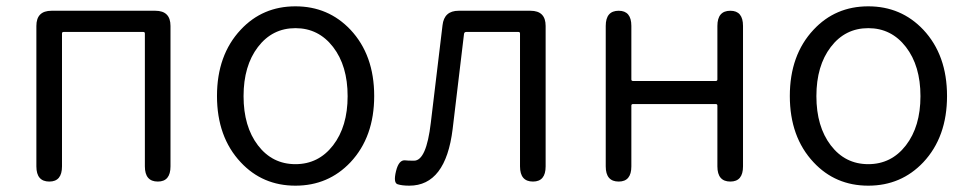

<svg xmlns="http://www.w3.org/2000/svg" viewBox="-20 -574 3066 607"><path d="M136 0Q95 0 95 -48V-492Q95 -540 143 -540H471Q519 -540 519 -492V-48Q519 0 479 0Q438 0 438 -48V-468Q438 -473 433 -473H181Q176 -473 176 -468V-48Q176 0 136 0Z M741 -61Q666 -141 666 -270.5Q666 -400 741 -480Q810 -554 914 -554Q1018 -554 1088 -480Q1163 -400 1163 -270.5Q1163 -141 1088 -61Q1018 13 914 13Q810 13 741 -61ZM795.5 -114.5Q841 -55 914 -55Q987 -55 1033 -114.5Q1079 -174 1079 -270Q1079 -366 1033 -425.5Q987 -485 914 -485Q841 -485 795.5 -425.5Q750 -366 750 -270Q750 -174 795.5 -114.5Z M1274 13Q1251 13 1237 8.5Q1223 4 1232 -33Q1241 -70 1262 -67Q1267 -66 1289 -66Q1328 -66 1342 -186L1379 -494Q1384 -540 1430 -540H1657Q1705 -540 1705 -492V-48Q1705 0 1665 0Q1624 0 1624 -48V-468Q1624 -473 1619 -473H1454Q1448 -473 1447 -467L1411 -166Q1389 13 1274 13Z M1936 0Q1895 0 1895 -48V-492Q1895 -540 1936 -540Q1976 -540 1976 -492V-323Q1976 -318 1981 -318H2243Q2248 -318 2248 -323V-492Q2248 -540 2289 -540Q2329 -540 2329 -492V-48Q2329 0 2289 0Q2248 0 2248 -48V-240Q2248 -245 2243 -245H1981Q1976 -245 1976 -240V-48Q1976 0 1936 0Z M2552 -61Q2477 -141 2477 -270.5Q2477 -400 2552 -480Q2621 -554 2725 -554Q2829 -554 2899 -480Q2974 -400 2974 -270.5Q2974 -141 2899 -61Q2829 13 2725 13Q2621 13 2552 -61ZM2606.5 -114.5Q2652 -55 2725 -55Q2798 -55 2844 -114.5Q2890 -174 2890 -270Q2890 -366 2844 -425.5Q2798 -485 2725 -485Q2652 -485 2606.5 -425.5Q2561 -366 2561 -270Q2561 -174 2606.5 -114.5Z"/></svg>

Font: Resource Han Rounded JP Normal
Style: Regular
Weight: 350
Designer: Cyano Hao (round all glyphs); Ryoko NISHIZUKA 西塚涼子 (kana, bopomofo & ideographs); Paul D. Hunt (Latin, Greek & Cyrillic)
Foundry: Cyano Hao
Version: 0.990